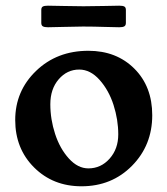

<svg xmlns="http://www.w3.org/2000/svg" viewBox="-20 -632 580 665"><path d="M264.2 -540Q238.3 -540 200.9 -538.8Q163.6 -537.6 146 -537.6Q133.8 -537.6 128.4 -540.8Q123 -543.9 123 -552.7V-597.7Q123 -606.4 128.4 -609.4Q133.8 -612.3 146 -612.3Q163.6 -612.3 200.9 -611.3Q238.3 -610.4 264.2 -610.4H274.4Q305.2 -610.4 340.8 -611.3Q376.5 -612.3 393.1 -612.3Q405.3 -612.3 410.6 -609.4Q416 -606.4 416 -597.7V-552.7Q416 -543.9 410.6 -540.8Q405.3 -537.6 393.1 -537.6Q376.5 -537.6 340.8 -538.8Q305.2 -540 274.4 -540ZM32.7 -216.3Q32.7 -316.9 105 -386.5Q177.2 -456.1 286.1 -456.1Q383.3 -456.1 445.3 -394.3Q507.3 -332.5 507.3 -232.9Q507.3 -128.9 437.3 -57.9Q367.2 13.2 262.2 13.2Q163.6 13.2 98.1 -52Q32.7 -117.2 32.7 -216.3ZM286.1 -48.8Q329.6 -48.8 359.6 -82.5Q389.6 -116.2 389.6 -166.5Q389.6 -217.3 373.3 -268.3Q356.9 -319.3 325 -355.2Q293 -391.1 254.4 -391.1Q212.4 -391.1 183.3 -357.4Q154.3 -323.7 154.3 -271Q154.3 -218.8 170.9 -168Q187.5 -117.2 218.5 -83Q249.5 -48.8 286.1 -48.8Z"/></svg>

Font: Cooper* SemiBold
Style: Regular
Weight: 600
Designer: Owen Earl
Foundry: indestructible type*
Version: Version 0.001